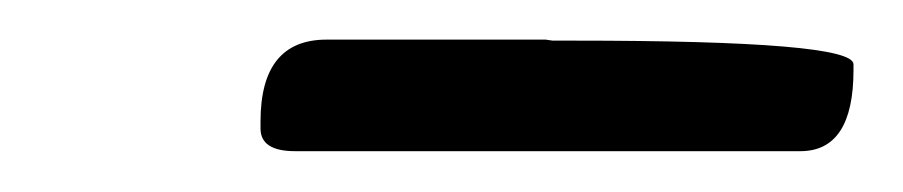

<svg xmlns="http://www.w3.org/2000/svg" viewBox="-20 -649 447 95"><path d="M141.6 -629.4H250L253.4 -628.9H263.7Q402.3 -628.9 402.3 -617.2V-614.3Q402.3 -574.2 376 -574.2H126Q108.9 -574.2 108.9 -585.4V-588.9Q108.9 -629.4 141.6 -629.4Z"/></svg>

Font: Averia Serif Libre
Style: Italic
Weight: 400
Italic angle: -7.90001°
Version: Version 1.002